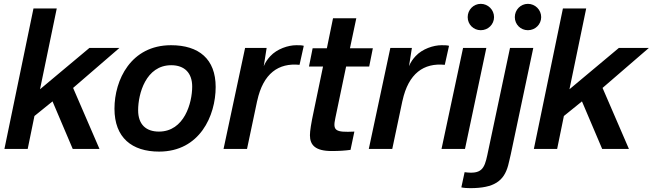

<svg xmlns="http://www.w3.org/2000/svg" viewBox="-20 -774 3393 998"><path d="M601 -525H445L188 -310L275 -730H154L3 0H124L159 -171L253 -247L358 0H497L360 -317Z M698 -201C698 -286 738 -435 870 -435C939 -435 979 -395 979 -324C979 -239 938 -90 806 -90C739 -90 698 -127 698 -201ZM575 -209C575 -58 666 14 807 14C1018 14 1101 -172 1101 -322C1101 -467 1014 -539 869 -539C660 -539 575 -358 575 -209Z M1520 -539C1478 -539 1420 -520 1385 -482C1372 -468 1360 -452 1351 -430L1366 -525H1254L1142 0H1264L1317 -251V-250C1348 -393 1428 -448 1537 -437L1559 -536C1548 -539 1536 -539 1520 -539Z M1723 -160 1779 -428H1899L1918 -523H1799L1832 -679H1711L1679 -523H1605L1586 -428H1659L1611 -197C1597 -132 1591 -93 1591 -71C1591 -20 1619 11 1704 11C1745 11 1772 9 1802 5L1822 -90C1722 -85 1709 -95 1723 -160Z M2275 -539C2233 -539 2175 -520 2140 -482C2127 -468 2115 -452 2106 -430L2121 -525H2009L1897 0H2019L2072 -251V-250C2103 -393 2183 -448 2292 -437L2314 -536C2303 -539 2291 -539 2275 -539Z M2508 -525H2387L2275 0H2397ZM2411 -685C2411 -647 2441 -617 2479 -617C2517 -617 2548 -647 2548 -685C2548 -723 2517 -754 2479 -754C2441 -754 2411 -723 2411 -685Z M2635 28 2752 -525H2631L2513 32C2498 103 2483 133 2395 121L2378 200C2392 203 2409 204 2424 204C2550 204 2599 166 2621 87C2626 69 2630 48 2635 28ZM2656 -685C2656 -647 2686 -617 2724 -617C2762 -617 2793 -647 2793 -685C2793 -723 2762 -754 2724 -754C2686 -754 2656 -723 2656 -685Z M3353 -525H3197L2940 -310L3027 -730H2906L2755 0H2876L2911 -171L3005 -247L3110 0H3249L3112 -317Z"/></svg>

Font: Nacelle SemiBold
Style: Italic
Weight: 600
Italic angle: -12°
Designer: Sora Sagano
Foundry: Sora Sagano
Version: Version 1.000;FEAKit 1.0